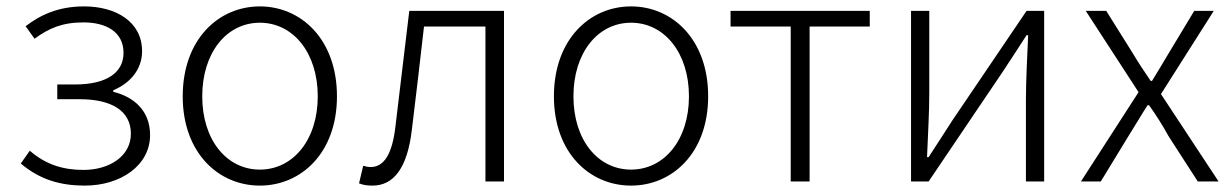

<svg xmlns="http://www.w3.org/2000/svg" viewBox="-20 -567 3843 600"><path d="M245 13C357 13 449 -50 449 -145C449 -223 396 -265 334 -280V-285C389 -308 424 -352 424 -407C424 -500 341 -547 243 -547C163 -547 107 -521 60 -485L88 -446C132 -478 173 -497 241 -497C312 -497 366 -467 366 -402C366 -341 315 -303 214 -303H159V-257H228C330 -257 389 -220 389 -149C389 -79 322 -36 241 -36C180 -36 125 -51 73 -96L45 -56C105 -5 170 13 245 13Z M792 13C921 13 1033 -89 1033 -266C1033 -444 921 -547 792 -547C663 -547 551 -444 551 -266C551 -89 663 13 792 13ZM792 -37C688 -37 612 -130 612 -266C612 -402 688 -496 792 -496C896 -496 973 -402 973 -266C973 -130 896 -37 792 -37Z M1144 13C1211 13 1253 -43 1267 -161C1280 -269 1293 -376 1305 -484H1497V0H1555V-533H1259C1245 -413 1230 -294 1216 -174C1206 -85 1180 -45 1138 -45C1129 -45 1122 -47 1115 -49L1102 6C1115 11 1126 13 1144 13Z M1952 13C2081 13 2193 -89 2193 -266C2193 -444 2081 -547 1952 -547C1823 -547 1711 -444 1711 -266C1711 -89 1823 13 1952 13ZM1952 -37C1848 -37 1772 -130 1772 -266C1772 -402 1848 -496 1952 -496C2056 -496 2133 -402 2133 -266C2133 -130 2056 -37 1952 -37Z M2451 0H2510V-484H2698V-533H2263V-484H2451Z M2827 0H2882L3113 -342C3134 -374 3167 -424 3188 -457H3193C3190 -386 3186 -315 3186 -256V0H3243V-533H3188L2957 -192C2936 -159 2903 -109 2882 -76H2877C2880 -147 2884 -219 2884 -276V-533H2827Z M3358 0H3420L3506 -141C3527 -174 3546 -207 3566 -238H3571C3593 -207 3614 -174 3632 -141L3723 0H3788L3608 -273L3773 -533H3712L3633 -402C3615 -372 3598 -343 3580 -314H3576C3556 -343 3537 -372 3519 -402L3437 -533H3373L3538 -279Z"/></svg>

Font: Noto Sans CJK KR Light
Style: Regular
Weight: 300
Designer: Ryoko NISHIZUKA (kana & ideographs); Paul D. Hunt (Latin, Greek & Cyrillic); Wenlong ZHANG (bopomofo); Sandoll Communica
Foundry: Adobe Systems Incorporated
Version: Version 1.004;PS 1.004;hotconv 1.0.82;makeotf.lib2.5.63406